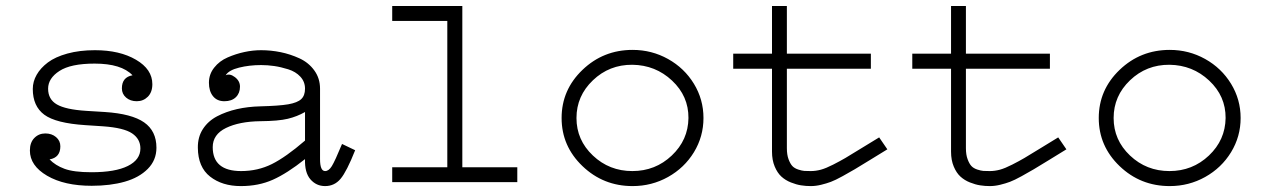

<svg xmlns="http://www.w3.org/2000/svg" viewBox="-20 -610 4237 643"><path d="M287.1 12.2Q195.3 12.2 137.7 -21.5Q80.1 -55.2 80.1 -106Q80.1 -132.8 95 -147.9Q109.9 -163.1 131.8 -163.1Q153.3 -163.1 167.7 -150.9Q182.1 -138.7 182.1 -120.1Q182.1 -82.5 146 -76.2Q165 -56.2 196 -44.7Q227.1 -33.2 286.1 -33.2Q366.2 -33.2 408.2 -54.2Q450.2 -75.2 450.2 -112.8Q450.2 -144.5 422.4 -163.3Q394.5 -182.1 325.2 -187L266.1 -190.9Q167 -197.3 128.4 -225.8Q89.8 -254.4 89.8 -312Q89.8 -336.9 102.8 -359.6Q115.7 -382.3 140.4 -400.9Q165 -419.4 205.8 -430.7Q246.6 -441.9 297.9 -441.9Q380.9 -441.9 435.5 -409.9Q490.2 -377.9 490.2 -328.1Q490.2 -301.3 475.1 -286.1Q460 -271 438 -271Q416.5 -271 402.3 -283.2Q388.2 -295.4 388.2 -314Q388.2 -351.6 423.8 -357.9Q386.7 -397 296.9 -397Q216.8 -397 179 -372.3Q141.1 -347.7 141.1 -313Q141.1 -277.3 170.4 -260.3Q199.7 -243.2 268.1 -238.8L331.1 -234.9Q421.4 -229 462.6 -200.2Q503.9 -171.4 503.9 -115.2Q503.9 -73.7 474.9 -44.4Q445.8 -15.1 397.7 -1.5Q349.6 12.2 287.1 12.2Z M1169.4 -106.9Q1141.1 -35.6 1120.6 -11.2Q1100.1 13.2 1068.8 13.2Q1039.1 13.2 1019.5 -9.5Q1000 -32.2 1001.5 -77.1Q941.4 -29.3 893.8 -8.1Q846.2 13.2 786.6 13.2Q724.1 13.2 683.6 -18.6Q643.1 -50.3 642.6 -115.2Q642.1 -150.9 659.4 -177.7Q676.8 -204.6 707 -220.5Q737.3 -236.3 773.7 -244.6Q810.1 -252.9 852.5 -253.9Q914.6 -255.4 945.3 -260.7Q976.1 -266.1 988.8 -278.1Q1001.5 -290 1001.5 -313Q1001.5 -336.4 985.8 -353.3Q970.2 -370.1 945.3 -377.9Q920.4 -385.7 898.2 -388.9Q876 -392.1 854.5 -392.1Q814.9 -392.1 780.5 -383.5Q746.1 -375 735.8 -357.9Q749.5 -364.7 766.6 -351.8Q783.7 -338.9 783.7 -319.8Q783.7 -297.9 769.8 -284.4Q755.9 -271 731.4 -271Q707 -271 693.4 -287.8Q679.7 -304.7 679.7 -333Q679.7 -361.3 697.3 -383.5Q714.8 -405.8 742.4 -417.7Q770 -429.7 798.6 -435.8Q827.1 -441.9 854.5 -441.9Q887.2 -441.9 919.7 -435.3Q952.1 -428.7 982.9 -414.6Q1013.7 -400.4 1032.7 -374Q1051.8 -347.7 1051.8 -313V-77.1Q1051.8 -37.1 1068.8 -37.1Q1081.1 -37.1 1091.3 -53.7Q1101.6 -70.3 1125.5 -127.9ZM1001.5 -234.9Q975.1 -219.7 943.8 -212.2Q912.6 -204.6 851.6 -204.1Q781.2 -203.1 736.8 -181.4Q692.4 -159.7 692.4 -117.2Q692.4 -37.1 787.6 -37.1Q843.3 -37.1 890.4 -60.5Q937.5 -84 1001.5 -139.2Z M1712.4 -49.8V0H1293.5V-49.8H1478V-540H1293.5V-589.8H1528.3V-49.8Z M2098.6 13.2Q2000.5 13.2 1930.7 -53.7Q1860.8 -120.6 1860.8 -214.8Q1860.8 -309.1 1930.7 -376Q2000.5 -442.9 2098.6 -442.9Q2162.6 -442.9 2217.3 -412.4Q2272 -381.8 2304 -329.3Q2335.9 -276.9 2335.9 -214.8Q2335.9 -152.8 2304 -100.3Q2272 -47.9 2217.3 -17.3Q2162.6 13.2 2098.6 13.2ZM2285.6 -214.8Q2286.1 -288.1 2230.7 -340.1Q2175.3 -392.1 2097.7 -393.1Q2020.5 -393.6 1965.6 -341.1Q1910.6 -288.6 1910.6 -214.8Q1910.6 -141.1 1965.6 -89.1Q2020.5 -37.1 2097.7 -37.1Q2174.8 -37.1 2229.7 -89.1Q2284.7 -141.1 2285.6 -214.8Z M2435.5 -430.2H2565.4V-589.8H2615.2V-430.2H2896.5V-379.9H2615.2V-113.8Q2615.2 -91.8 2620.8 -76.7Q2626.5 -61.5 2633.5 -54Q2640.6 -46.4 2653.3 -42.2Q2666 -38.1 2673.8 -37.6Q2681.6 -37.1 2695.3 -37.1Q2711.9 -37.1 2729 -41.7Q2746.1 -46.4 2770 -58.6Q2793.9 -70.8 2811 -80.8Q2828.1 -90.8 2864.7 -113.5Q2901.4 -136.2 2924.3 -149.9L2951.7 -109.9Q2930.2 -96.7 2894 -74.5Q2857.9 -52.2 2842.3 -43Q2826.7 -33.7 2801.8 -20Q2776.9 -6.3 2762.5 -1Q2748 4.4 2730 8.8Q2711.9 13.2 2695.3 13.2Q2678.7 13.2 2662.8 10.7Q2647 8.3 2628.7 1Q2610.4 -6.3 2596.9 -18.6Q2583.5 -30.8 2574.5 -52.2Q2565.4 -73.7 2565.4 -102.1V-379.9H2435.5Z M3035.2 -430.2H3165V-589.8H3214.8V-430.2H3496.1V-379.9H3214.8V-113.8Q3214.8 -91.8 3220.5 -76.7Q3226.1 -61.5 3233.2 -54Q3240.2 -46.4 3252.9 -42.2Q3265.6 -38.1 3273.4 -37.6Q3281.2 -37.1 3294.9 -37.1Q3311.5 -37.1 3328.6 -41.7Q3345.7 -46.4 3369.6 -58.6Q3393.6 -70.8 3410.6 -80.8Q3427.7 -90.8 3464.4 -113.5Q3501 -136.2 3523.9 -149.9L3551.3 -109.9Q3529.8 -96.7 3493.7 -74.5Q3457.5 -52.2 3441.9 -43Q3426.3 -33.7 3401.4 -20Q3376.5 -6.3 3362.1 -1Q3347.7 4.4 3329.6 8.8Q3311.5 13.2 3294.9 13.2Q3278.3 13.2 3262.5 10.7Q3246.6 8.3 3228.3 1Q3210 -6.3 3196.5 -18.6Q3183.1 -30.8 3174.1 -52.2Q3165 -73.7 3165 -102.1V-379.9H3035.2Z M3897.5 13.2Q3799.3 13.2 3729.5 -53.7Q3659.7 -120.6 3659.7 -214.8Q3659.7 -309.1 3729.5 -376Q3799.3 -442.9 3897.5 -442.9Q3961.4 -442.9 4016.1 -412.4Q4070.8 -381.8 4102.8 -329.3Q4134.8 -276.9 4134.8 -214.8Q4134.8 -152.8 4102.8 -100.3Q4070.8 -47.9 4016.1 -17.3Q3961.4 13.2 3897.5 13.2ZM4084.5 -214.8Q4085 -288.1 4029.5 -340.1Q3974.1 -392.1 3896.5 -393.1Q3819.3 -393.6 3764.4 -341.1Q3709.5 -288.6 3709.5 -214.8Q3709.5 -141.1 3764.4 -89.1Q3819.3 -37.1 3896.5 -37.1Q3973.6 -37.1 4028.6 -89.1Q4083.5 -141.1 4084.5 -214.8Z"/></svg>

Font: Compagnon Roman
Style: Regular
Weight: 400
Designer: Juliette Duhe, Lea Pradine
Foundry: Velvetyne Type Foundry
Version: Version 1.000;PS 001.000;hotconv 1.0.88;makeotf.lib2.5.64775